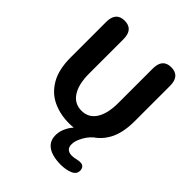

<svg xmlns="http://www.w3.org/2000/svg" viewBox="-230 -745 1079 1079"><g transform="rotate(45 309.5 -205.5)"><path d="M440.5 208Q405 208 373.8 199Q342.5 190 323.2 168.5Q304 147 304 111Q304 85.5 313.8 61.5Q323.5 37.5 338.5 18.2Q353.5 -1 370.2 -13.2Q387 -25.5 401.5 -28H462Q451.5 -21 438 -2.8Q424.5 15.5 414.2 38.8Q404 62 404 83.5Q404 107 416.8 117.5Q429.5 128 450 128Q456.5 128 466.8 126.8Q477 125.5 483.5 123.5Q491 121.5 498 120.8Q505 120 510.5 120Q528 120 535.8 130Q543.5 140 543.5 155Q543.5 182.5 513.2 195.2Q483 208 440.5 208ZM310 10.5Q240 10.5 182.2 -16.5Q124.5 -43.5 90 -103Q55.5 -162.5 55.5 -259.5V-540Q55.5 -619 124.5 -619Q193 -619 193 -540V-267Q193 -182 223.8 -135.5Q254.5 -89 310 -89Q366 -89 396 -135.5Q426 -182 426 -267V-540Q426 -619 494.5 -619Q563.5 -619 563.5 -540V-259.5Q563.5 -162.5 529.5 -103Q495.5 -43.5 438 -16.5Q380.5 10.5 310 10.5Z"/></g></svg>

Font: Sono ExtraLight Monospace SemiBold
Style: Regular
Weight: 600
Version: Version 2.112